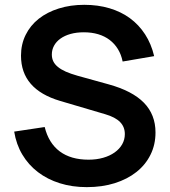

<svg xmlns="http://www.w3.org/2000/svg" viewBox="-20 -754 697 789"><path d="M336.5 15Q399.8 15 451.6 -1.3Q503.5 -17.7 540.8 -47.3Q578.1 -76.9 598.5 -118.2Q619 -159.4 619 -209.7Q619 -283.1 571.4 -331.8Q523.8 -380.6 426 -407.5L298.2 -442.9Q270.4 -450.8 250.6 -459.5Q230.8 -468.3 218 -478.9Q205.1 -489.4 199 -502Q193 -514.6 193 -529.9Q193 -549.7 202.2 -566.4Q211.3 -583.1 228.4 -595.3Q245.5 -607.6 269.9 -614.5Q294.2 -621.3 324.7 -621.3Q356.7 -621.3 383.4 -613.4Q410.2 -605.4 430.6 -589.9Q451.1 -574.3 464.6 -552.1Q478.2 -529.8 484 -501.2L613.5 -523.3Q601.6 -573.8 576.2 -612.9Q550.8 -652.1 514.2 -679Q477.7 -705.8 430.2 -720Q382.7 -734.2 326.3 -734.2Q269.3 -734.2 221.5 -719.1Q173.7 -704.1 139.1 -676.8Q104.6 -649.4 85.5 -610.8Q66.3 -572.1 66.3 -525.2Q66.3 -455.9 106.5 -409.5Q146.7 -363.1 227 -339.3L412.8 -284.5Q453.8 -272.5 473.4 -252.5Q493 -232.6 493 -203Q493 -180.2 482 -160.9Q470.9 -141.6 451 -127.5Q431 -113.3 403.8 -105.6Q376.5 -97.8 344 -97.8Q307.7 -97.8 278 -106.3Q248.4 -114.8 225.6 -131.8Q202.8 -148.8 187.2 -174Q171.6 -199.2 163.7 -232L38.3 -213.2Q46.7 -160.7 71.8 -118.7Q96.8 -76.7 135.8 -46.8Q174.8 -17 225.7 -1Q276.6 15 336.5 15Z"/></svg>

Font: Vela Sans GX ExtLt
Style: Regular
Weight: 200
Designer: Principal design: Mikhail Sharanda - project Manrope.
Design modification: Ravid Balaliev
Foundry: Mikhail Sharanda
Version: Version 1.001